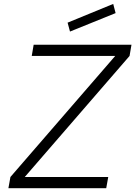

<svg xmlns="http://www.w3.org/2000/svg" viewBox="-20 -984 708 1004"><path d="M584.5 -915.5 346 -819 333.5 -865.5 572 -963.5ZM546 -58.5 535.5 0H24L34.5 -58.5L582.5 -691.5H146L156 -750H667.5L657.5 -691.5L109.5 -58.5Z"/></svg>

Font: Russisch Sans Light
Style: Italic
Weight: 300
Italic angle: -10°
Designer: Michael Sharanda (font) & Cristiano Sobral (main changes)
Foundry: Michael Sharanda
Version: Version 2.00;September 8, 2020;FontCreator 13.0.0.2681 64-bi